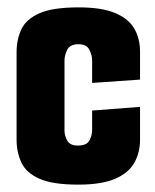

<svg xmlns="http://www.w3.org/2000/svg" viewBox="-20 -496 421 521"><path d="M192 5Q123 5 87 -11Q51 -27 38 -55Q25 -83 25 -117V-354Q25 -389 38 -416.5Q51 -444 87 -460Q123 -476 194 -476Q255 -476 291.5 -461Q328 -446 344 -419Q360 -392 360 -356V-280L230 -271V-332Q230 -346 222.5 -361Q215 -376 193 -376Q170 -376 162.5 -361Q155 -346 155 -332V-142Q155 -128 162.5 -114.5Q170 -101 191 -101Q215 -101 222.5 -114.5Q230 -128 230 -144V-196L360 -206V-117Q360 -81 344 -53.5Q328 -26 291.5 -10.5Q255 5 192 5Z"/></svg>

Font: Smooch Sans ExtraBold
Style: Regular
Weight: 800
Designer: Robert E. Leuschke
Foundry: Robert E. Leuschke
Version: Version 1.010